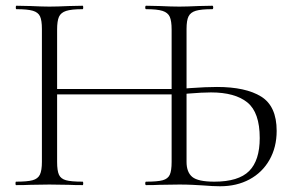

<svg xmlns="http://www.w3.org/2000/svg" viewBox="-20 -645 1019 669"><path d="M686 1Q671 0 650 -1Q629 -2 605 -2L536 -1Q519 0 489 0Q486 0 486 -6Q486 -12 489 -12Q529 -12 547 -17Q565 -22 571.5 -36Q578 -50 578 -81V-542Q578 -572 571.5 -586.5Q565 -601 546.5 -607Q528 -613 489 -613Q486 -613 486 -619Q486 -625 489 -625L536 -624Q578 -622 605 -622Q630 -622 672 -624L720 -625Q723 -625 723 -619Q723 -613 720 -613Q681 -613 662.5 -607.5Q644 -602 637 -588Q630 -574 630 -544V-81Q630 -45 650 -28.5Q670 -12 727 -12Q811 -12 848 -49Q885 -86 885 -164Q885 -253 842 -288Q799 -323 715 -323Q685 -323 637 -319Q610 -316 589 -316L588 -335Q611 -335 642 -338Q698 -342 736 -342Q836 -342 890 -308.5Q944 -275 944 -189Q944 -132 919 -88Q894 -44 849.5 -20Q805 4 747 4Q722 4 686 1ZM36 -12Q75 -12 93.5 -17Q112 -22 119 -36.5Q126 -51 126 -81V-544Q126 -574 119.5 -588Q113 -602 94.5 -607.5Q76 -613 37 -613Q35 -613 35 -619Q35 -625 37 -625L86 -624Q128 -622 152 -622Q179 -622 221 -624L268 -625Q270 -625 270 -619Q270 -613 268 -613Q229 -613 210.5 -607Q192 -601 185.5 -586.5Q179 -572 179 -542V-81Q179 -50 185.5 -36Q192 -22 210 -17Q228 -12 268 -12Q270 -12 270 -6Q270 0 268 0Q238 0 220 -1L152 -2L86 -1Q68 0 36 0Q34 0 34 -6Q34 -12 36 -12ZM150 -335H588V-316H150Z"/></svg>

Font: Cormorant Unicase Light
Style: Regular
Weight: 300
Designer: Christian Thalmann (Catharsis Fonts)
Foundry: Catharsis Fonts
Version: Version 4.000